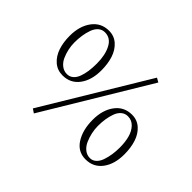

<svg xmlns="http://www.w3.org/2000/svg" viewBox="-146 -945 1237 1237"><g transform="rotate(45 473.0 -326.0)"><path d="M268.6 36.6 241.2 18.1 666.5 -687.5 694.8 -671.4ZM225.6 -267.1Q178.2 -267.1 144.3 -296.4Q110.4 -325.7 94.2 -373.3Q78.1 -420.9 78.1 -480.5Q78.1 -569.3 120.4 -626.2Q162.6 -683.1 234.9 -683.1Q282.2 -683.1 315.9 -652.8Q349.6 -622.6 365 -574.7Q380.4 -526.9 380.4 -466.8Q380.4 -377.9 338.9 -322.5Q297.4 -267.1 225.6 -267.1ZM239.7 -293Q264.2 -293 282 -308.1Q299.8 -323.2 309.8 -349.9Q319.8 -376.5 324.2 -408Q328.6 -439.5 328.6 -477.5Q328.6 -555.2 301.8 -606.2Q274.9 -657.2 223.1 -657.2Q197.3 -657.2 178.2 -640.4Q159.2 -623.5 149.2 -595.2Q139.2 -566.9 134.5 -535.9Q129.9 -504.9 129.9 -471.2Q129.9 -441.9 136.5 -411.6Q143.1 -381.3 155.5 -354.2Q168 -327.1 189.9 -310.1Q211.9 -293 239.7 -293ZM712.9 10.7Q642.6 10.7 604 -50Q565.4 -110.8 565.4 -203.1Q565.4 -292 607.7 -348.6Q649.9 -405.3 722.2 -405.3Q769.5 -405.3 803.2 -375Q836.9 -344.7 852.3 -296.9Q867.7 -249 867.7 -189Q867.7 -100.1 826.2 -44.7Q784.7 10.7 712.9 10.7ZM727.1 -15.1Q751.5 -15.1 769.5 -32Q787.6 -48.8 797.1 -76.9Q806.6 -105 811.3 -135.7Q815.9 -166.5 815.9 -199.7Q815.9 -249.5 805.2 -289.1Q794.4 -328.6 770 -354Q745.6 -379.4 710.4 -379.4Q684.6 -379.4 665.5 -363.3Q646.5 -347.2 636.5 -319.8Q626.5 -292.5 621.8 -262.2Q617.2 -231.9 617.2 -198.2Q617.2 -168.9 623.8 -138.2Q630.4 -107.4 642.8 -79.1Q655.3 -50.8 677.2 -33Q699.2 -15.1 727.1 -15.1Z"/></g></svg>

Font: Elstob ExtraLight
Style: Regular
Weight: 200
Designer: Peter S. Baker
Version: Version 1.015